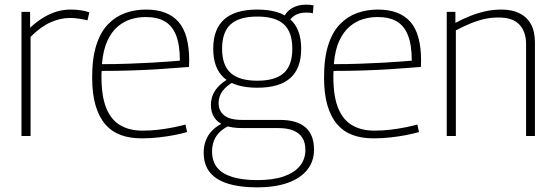

<svg xmlns="http://www.w3.org/2000/svg" viewBox="-20 -583 2385 823"><path d="M109 -532V-464Q138 -491 166.5 -508Q195 -525 223.5 -533.5Q252 -542 282 -542Q305 -542 326 -539Q347 -536 363 -530L355 -496Q338 -500 318 -503Q298 -506 280 -506Q239 -506 197 -487.5Q155 -469 111 -425V0H72V-532Z M587 10Q536 10 497 -4.5Q458 -19 431 -50.5Q404 -82 389.5 -131.5Q375 -181 375 -251Q375 -334 393 -390Q411 -446 443 -479Q475 -512 516.5 -527Q558 -542 606 -542Q698 -542 744.5 -490Q791 -438 791 -322Q791 -317 790.5 -309.5Q790 -302 790 -296Q772 -295 736.5 -292Q701 -289 652.5 -286Q604 -283 544 -281Q484 -279 416 -279Q415 -272 415 -266Q415 -260 415 -253Q415 -169 436 -118.5Q457 -68 496.5 -45.5Q536 -23 591 -23Q625 -23 659 -27Q693 -31 722.5 -37Q752 -43 775 -49L782 -17Q758 -10 727 -4Q696 2 660.5 6Q625 10 587 10ZM417 -308Q477 -308 532 -310Q587 -312 632 -314.5Q677 -317 708 -319.5Q739 -322 751 -323Q751 -390 735 -431Q719 -472 687 -491Q655 -510 604 -510Q573 -510 542.5 -501Q512 -492 485.5 -470Q459 -448 440.5 -408.5Q422 -369 417 -308Z M1082 220Q969 220 911 183.5Q853 147 853 72Q853 44 862 19.5Q871 -5 891 -25Q911 -45 943 -59L973 -49Q942 -36 923.5 -18.5Q905 -1 897 20.5Q889 42 889 66Q889 108 910.5 135Q932 162 975.5 175.5Q1019 189 1083 189Q1150 189 1195.5 173.5Q1241 158 1265 129Q1289 100 1289 60Q1289 28 1276 7.5Q1263 -13 1237.5 -23.5Q1212 -34 1173 -34H1018Q973 -34 943 -45.5Q913 -57 898.5 -79.5Q884 -102 884 -133Q884 -167 901.5 -194Q919 -221 955 -243L979 -231Q949 -214 933 -191.5Q917 -169 917 -140Q917 -108 941 -88.5Q965 -69 1018 -69H1180Q1253 -69 1289.5 -37Q1326 -5 1326 58Q1326 109 1297 145Q1268 181 1214 200.5Q1160 220 1082 220ZM1083 -207Q988 -207 941 -248.5Q894 -290 894 -374Q894 -458 941 -500Q988 -542 1083 -542Q1178 -542 1224.5 -500Q1271 -458 1271 -374Q1271 -290 1224.5 -248.5Q1178 -207 1083 -207ZM1083 -237Q1160 -237 1196.5 -270Q1233 -303 1233 -374Q1233 -446 1196.5 -479Q1160 -512 1083 -512Q1006 -512 969 -479Q932 -446 932 -374Q932 -303 969 -270Q1006 -237 1083 -237ZM1213 -481 1194 -504Q1206 -533 1231.5 -548Q1257 -563 1292 -563Q1301 -563 1308 -562.5Q1315 -562 1324 -560L1321 -526Q1314 -528 1307 -528.5Q1300 -529 1292 -529Q1264 -529 1244.5 -517.5Q1225 -506 1213 -481Z M1581 10Q1530 10 1491 -4.5Q1452 -19 1425 -50.5Q1398 -82 1383.5 -131.5Q1369 -181 1369 -251Q1369 -334 1387 -390Q1405 -446 1437 -479Q1469 -512 1510.5 -527Q1552 -542 1600 -542Q1692 -542 1738.5 -490Q1785 -438 1785 -322Q1785 -317 1784.5 -309.5Q1784 -302 1784 -296Q1766 -295 1730.5 -292Q1695 -289 1646.5 -286Q1598 -283 1538 -281Q1478 -279 1410 -279Q1409 -272 1409 -266Q1409 -260 1409 -253Q1409 -169 1430 -118.5Q1451 -68 1490.5 -45.5Q1530 -23 1585 -23Q1619 -23 1653 -27Q1687 -31 1716.5 -37Q1746 -43 1769 -49L1776 -17Q1752 -10 1721 -4Q1690 2 1654.5 6Q1619 10 1581 10ZM1411 -308Q1471 -308 1526 -310Q1581 -312 1626 -314.5Q1671 -317 1702 -319.5Q1733 -322 1745 -323Q1745 -390 1729 -431Q1713 -472 1681 -491Q1649 -510 1598 -510Q1567 -510 1536.5 -501Q1506 -492 1479.5 -470Q1453 -448 1434.5 -408.5Q1416 -369 1411 -308Z M1895 0V-532H1932V-485Q1964 -502 1995.5 -514.5Q2027 -527 2060 -534.5Q2093 -542 2130 -542Q2175 -542 2207 -526Q2239 -510 2256 -479Q2273 -448 2273 -400V0H2235V-394Q2235 -447 2206.5 -477.5Q2178 -508 2117 -508Q2084 -508 2054 -501Q2024 -494 1994.5 -481.5Q1965 -469 1934 -453V0Z"/></svg>

Font: Georama ExtraLight
Style: Regular
Weight: 250
Version: Version 1.001